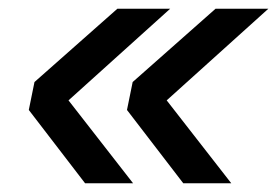

<svg xmlns="http://www.w3.org/2000/svg" viewBox="-20 -496 640 440"><path d="M370 -476 137 -266 285 -76H175L46 -244L59 -308L249 -476ZM595 -476 362 -266 510 -76H400L271 -244L284 -308L474 -476Z"/></svg>

Font: Geist Mono Medium
Style: Italic
Weight: 500
Italic angle: -12°
Monospace: yes
Designer: Basement.studio, Andrés Briganti, Mateo Zaragoza
Foundry: Basement.studio, Vercel, Andrés Briganti, Guido Ferreyra, Mateo Zaragoza
Version: Version 1.500; ttfautohint (v1.8.4.7-5d5b)